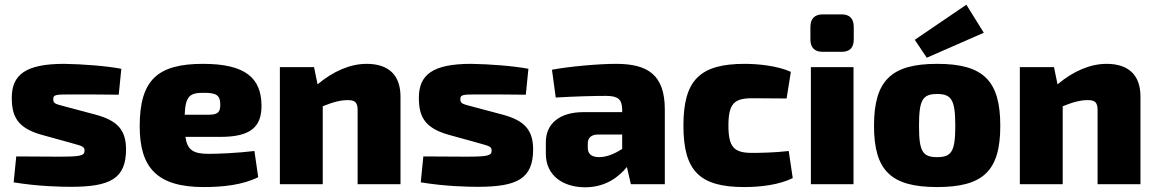

<svg xmlns="http://www.w3.org/2000/svg" viewBox="-20 -782 4909 815"><path d="M252 -511C86 -511 30 -463 30 -367C30 -289 53 -239 156 -210L272 -178C322 -163 339 -163 339 -143C339 -120 321 -117 224 -117C155 -117 79 -118 49 -118L38 -8C141 9 237 11 280 11C447 11 515 -23 515 -148C515 -234 474 -271 387 -295L267 -327C220 -340 206 -340 206 -360C206 -382 218 -381 290 -381C351 -381 418 -381 484 -380L495 -490C433 -502 328 -510 252 -511Z M865 -129C801 -129 775 -145 767 -201H916C1045 -201 1091 -244 1090 -335C1089 -451 1021 -511 842 -511C648 -511 573 -442 573 -246C573 -71 646 12 845 12C926 12 1011 3 1076 -30L1060 -141C982 -132 908 -129 865 -129ZM847 -388C897 -388 915 -378 915 -339C915 -308 908 -295 865 -295H764C767 -375 786 -389 847 -388Z M1536 -511C1468 -511 1396 -481 1328 -424L1313 -497H1168V0H1350V-331C1397 -350 1427 -357 1457 -357C1487 -357 1498 -347 1498 -315V0H1680V-372C1680 -463 1630 -511 1536 -511Z M1980 -511C1814 -511 1758 -463 1758 -367C1758 -289 1781 -239 1884 -210L2000 -178C2050 -163 2067 -163 2067 -143C2067 -120 2049 -117 1952 -117C1883 -117 1807 -118 1777 -118L1766 -8C1869 9 1965 11 2008 11C2175 11 2243 -23 2243 -148C2243 -234 2202 -271 2115 -295L1995 -327C1948 -340 1934 -340 1934 -360C1934 -382 1946 -381 2018 -381C2079 -381 2146 -381 2212 -380L2223 -490C2161 -502 2056 -510 1980 -511Z M2595 -511C2522 -511 2397 -500 2323 -486L2339 -368C2422 -373 2502 -375 2552 -375C2604 -375 2620 -360 2621 -318V-306H2456C2357 -306 2297 -258 2297 -179V-129C2297 -36 2371 13 2464 13C2550 13 2607 -31 2641 -73L2658 0H2802V-317C2802 -465 2729 -511 2595 -511ZM2475 -155V-172C2475 -195 2487 -210 2517 -211H2621V-150C2588 -128 2553 -115 2524 -115C2490 -115 2475 -129 2475 -155Z M3141 -511C2950 -511 2881 -441 2881 -249C2881 -57 2949 12 3139 12C3211 12 3288 2 3345 -26L3328 -141C3268 -134 3204 -133 3172 -133C3096 -133 3072 -157 3072 -249C3072 -341 3096 -365 3172 -365C3212 -365 3259 -364 3319 -364L3337 -477C3280 -503 3197 -511 3141 -511Z M3552 -721H3473C3438 -721 3420 -703 3420 -667V-615C3420 -579 3438 -562 3473 -562H3552C3587 -562 3604 -579 3604 -615V-667C3604 -703 3587 -721 3552 -721ZM3603 -497H3422V0H3603Z M4082 -762 3863 -613 3914 -537 4156 -643ZM3958 -511C3763 -511 3690 -440 3690 -248C3690 -57 3763 12 3958 12C4154 12 4226 -57 4226 -248C4226 -440 4154 -511 3958 -511ZM3958 -383C4019 -383 4035 -358 4035 -248C4035 -139 4019 -115 3958 -115C3896 -115 3881 -139 3881 -248C3881 -358 3896 -383 3958 -383Z M4677 -511C4609 -511 4537 -481 4469 -424L4454 -497H4309V0H4491V-331C4538 -350 4568 -357 4598 -357C4628 -357 4639 -347 4639 -315V0H4821V-372C4821 -463 4771 -511 4677 -511Z"/></svg>

Font: Exo 2 Extra Bold
Style: Regular
Weight: 800
Designer: Natanael Gama
Version: Version 1.001;PS 001.001;hotconv 1.0.88;makeotf.lib2.5.64775